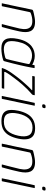

<svg xmlns="http://www.w3.org/2000/svg" viewBox="1018 -1684 673 2748"><g transform="rotate(90 1354.0 -310.5)"><path d="M32 0Q30 0 28.5 -1Q27 -2 28 -5Q51 -112 74 -219Q97 -326 119 -434Q121 -439 124.5 -443Q128 -447 139 -450Q153 -454 179.5 -460Q206 -466 236.5 -471Q267 -476 292 -476Q347 -476 379.5 -459Q412 -442 426 -411.5Q440 -381 440 -340.5Q440 -300 430 -253Q419 -203 407 -153.5Q395 -104 384 -65Q373 -26 368 -7Q366 -2 364 -1Q362 0 356 0H331Q324 0 326 -7Q328 -13 332.5 -31Q337 -49 344 -75Q351 -101 358.5 -132Q366 -163 374 -195Q382 -227 389 -256Q401 -311 395 -351Q389 -391 362.5 -414Q336 -437 284 -437Q257 -438 228 -432Q199 -426 175 -417Q169 -416 162 -411.5Q155 -407 153 -396Q132 -299 111.5 -201Q91 -103 70 -5Q69 -3 68 -1.5Q67 0 64 0Z M673 6Q578 6 545 -51.5Q512 -109 537 -230Q553 -306 581 -353.5Q609 -401 643 -427Q677 -453 713 -462.5Q749 -472 781 -472Q819 -472 855.5 -459.5Q892 -447 907 -435L913 -466Q913 -468 915 -469Q917 -470 918 -470H950Q955 -470 955 -465Q952 -448 946.5 -418.5Q941 -389 933 -349.5Q925 -310 913.5 -261Q902 -212 888 -156Q874 -100 857 -38Q855 -33 852 -28Q849 -23 839 -20Q805 -8 759 -1Q713 6 673 6ZM689 -29Q709 -29 733 -33.5Q757 -38 776.5 -42.5Q796 -47 803 -49Q809 -51 816 -56Q823 -61 826 -72Q833 -97 841.5 -133Q850 -169 859 -208Q868 -247 876 -283Q884 -319 890 -346Q896 -373 897 -383Q898 -390 895.5 -394Q893 -398 885 -402Q865 -413 837.5 -423Q810 -433 774 -433Q751 -433 723 -426Q695 -419 667.5 -398.5Q640 -378 616.5 -337.5Q593 -297 579 -230Q556 -118 583.5 -73.5Q611 -29 689 -29Z M955 -9Q977 -73 1023 -138.5Q1069 -204 1123 -271Q1163 -318 1199.5 -358Q1236 -398 1266 -425Q1272 -430 1272.5 -432.5Q1273 -435 1267 -436H1072Q1070 -436 1069 -437.5Q1068 -439 1068 -440L1073 -467Q1074 -470 1075.5 -471Q1077 -472 1079 -472H1338Q1343 -472 1343.5 -470.5Q1344 -469 1343 -465L1339 -446Q1338 -441 1332.5 -434Q1327 -427 1321 -424Q1292 -400 1258 -366Q1224 -332 1192 -295.5Q1160 -259 1134 -226Q1093 -173 1060 -127.5Q1027 -82 1011 -50Q1010 -46 1009.5 -40.5Q1009 -35 1016 -35H1245Q1248 -35 1249 -34.5Q1250 -34 1250 -31L1244 -5Q1243 -2 1241.5 -1Q1240 0 1237 0H960Q957 0 955 -2Q953 -4 955 -9Z M1527 -603Q1525 -590 1519.5 -584Q1514 -578 1496 -578Q1480 -578 1476 -584Q1472 -590 1474 -603Q1476 -615 1483 -621Q1490 -627 1507 -627Q1524 -627 1527 -621Q1530 -615 1527 -603ZM1396 -5Q1394 0 1390 0H1357Q1353 0 1354 -5L1452 -467Q1453 -472 1457 -472H1490Q1492 -472 1493 -471Q1494 -470 1493 -467Z M1714 5Q1654 5 1619 -12.5Q1584 -30 1568.5 -62Q1553 -94 1553.5 -138Q1554 -182 1565 -236Q1580 -307 1610 -361.5Q1640 -416 1690.5 -446.5Q1741 -477 1816 -477Q1892 -477 1928.5 -446.5Q1965 -416 1972.5 -361.5Q1980 -307 1965 -236Q1950 -165 1921 -110.5Q1892 -56 1842.5 -25.5Q1793 5 1714 5ZM1721 -30Q1809 -30 1855.5 -84.5Q1902 -139 1923 -236Q1944 -334 1917 -387Q1890 -440 1808 -440Q1727 -440 1677.5 -387Q1628 -334 1607 -236Q1586 -138 1610 -84Q1634 -30 1721 -30Z M2041 0Q2039 0 2037.5 -1Q2036 -2 2037 -5Q2060 -112 2083 -219Q2106 -326 2128 -434Q2130 -439 2133.5 -443Q2137 -447 2148 -450Q2162 -454 2188.5 -460Q2215 -466 2245.5 -471Q2276 -476 2301 -476Q2356 -476 2388.5 -459Q2421 -442 2435 -411.5Q2449 -381 2449 -340.5Q2449 -300 2439 -253Q2428 -203 2416 -153.5Q2404 -104 2393 -65Q2382 -26 2377 -7Q2375 -2 2373 -1Q2371 0 2365 0H2340Q2333 0 2335 -7Q2337 -13 2341.5 -31Q2346 -49 2353 -75Q2360 -101 2367.5 -132Q2375 -163 2383 -195Q2391 -227 2398 -256Q2410 -311 2404 -351Q2398 -391 2371.5 -414Q2345 -437 2293 -437Q2266 -438 2237 -432Q2208 -426 2184 -417Q2178 -416 2171 -411.5Q2164 -407 2162 -396Q2141 -299 2120.5 -201Q2100 -103 2079 -5Q2078 -3 2077 -1.5Q2076 0 2073 0Z M2706 -603Q2704 -590 2698.5 -584Q2693 -578 2675 -578Q2659 -578 2655 -584Q2651 -590 2653 -603Q2655 -615 2662 -621Q2669 -627 2686 -627Q2703 -627 2706 -621Q2709 -615 2706 -603ZM2575 -5Q2573 0 2569 0H2536Q2532 0 2533 -5L2631 -467Q2632 -472 2636 -472H2669Q2671 -472 2672 -471Q2673 -470 2672 -467Z"/></g></svg>

Font: Glory Thin ExtraLight
Style: Italic
Weight: 250
Italic angle: -12°
Version: Version 1.011